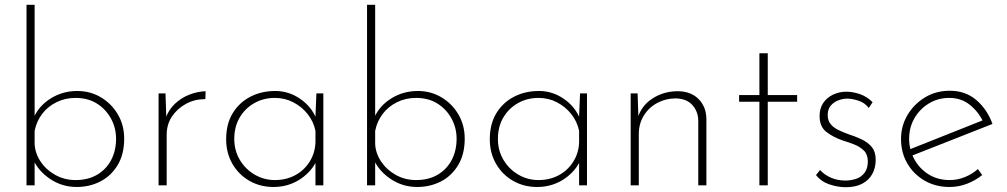

<svg xmlns="http://www.w3.org/2000/svg" viewBox="-20 -776 4218 804"><path d="M301 7Q240 7 190 -26.5Q140 -60 118 -110L125 -134V0H91V-756H125V-263L122 -285Q144 -334 193.5 -364.5Q243 -395 304 -395Q358 -395 402.5 -368.5Q447 -342 473.5 -297Q500 -252 500 -195Q500 -130 472.5 -84.5Q445 -39 400 -16Q355 7 301 7ZM296 -22Q349 -22 387 -44.5Q425 -67 445.5 -106Q466 -145 466 -195Q466 -241 444.5 -280Q423 -319 385.5 -342.5Q348 -366 296 -366Q253 -366 216.5 -348Q180 -330 156.5 -299Q133 -268 125 -228V-173Q127 -134 150 -99.5Q173 -65 211.5 -43.5Q250 -22 296 -22Z M673 -385 677 -266 673 -279Q685 -315 711.5 -340.5Q738 -366 772.5 -379.5Q807 -393 841 -394L840 -361Q795 -361 758.5 -341Q722 -321 700 -288Q678 -255 678 -212V0H644V-385Z M1125 7Q1070 7 1025 -18.5Q980 -44 953.5 -89.5Q927 -135 927 -193Q927 -257 954.5 -302Q982 -347 1028.5 -371Q1075 -395 1133 -395Q1189 -395 1236.5 -362.5Q1284 -330 1304 -280L1300 -267L1305 -385H1334V0H1301V-125L1308 -109Q1299 -86 1281.5 -65Q1264 -44 1240 -27.5Q1216 -11 1187 -2Q1158 7 1125 7ZM1131 -22Q1178 -22 1215.5 -42Q1253 -62 1276 -98Q1299 -134 1301 -179V-228Q1293 -267 1268.5 -298Q1244 -329 1208.5 -347.5Q1173 -366 1131 -366Q1084 -366 1045.5 -344.5Q1007 -323 984 -284.5Q961 -246 961 -194Q961 -146 984 -107Q1007 -68 1046 -45Q1085 -22 1131 -22Z M1727 7Q1666 7 1616 -26.5Q1566 -60 1544 -110L1551 -134V0H1517V-756H1551V-263L1548 -285Q1570 -334 1619.5 -364.5Q1669 -395 1730 -395Q1784 -395 1828.5 -368.5Q1873 -342 1899.5 -297Q1926 -252 1926 -195Q1926 -130 1898.5 -84.5Q1871 -39 1826 -16Q1781 7 1727 7ZM1722 -22Q1775 -22 1813 -44.5Q1851 -67 1871.5 -106Q1892 -145 1892 -195Q1892 -241 1870.5 -280Q1849 -319 1811.5 -342.5Q1774 -366 1722 -366Q1679 -366 1642.5 -348Q1606 -330 1582.5 -299Q1559 -268 1551 -228V-173Q1553 -134 1576 -99.5Q1599 -65 1637.5 -43.5Q1676 -22 1722 -22Z M2229 7Q2174 7 2129 -18.5Q2084 -44 2057.5 -89.5Q2031 -135 2031 -193Q2031 -257 2058.5 -302Q2086 -347 2132.5 -371Q2179 -395 2237 -395Q2293 -395 2340.5 -362.5Q2388 -330 2408 -280L2404 -267L2409 -385H2438V0H2405V-125L2412 -109Q2403 -86 2385.5 -65Q2368 -44 2344 -27.5Q2320 -11 2291 -2Q2262 7 2229 7ZM2235 -22Q2282 -22 2319.5 -42Q2357 -62 2380 -98Q2403 -134 2405 -179V-228Q2397 -267 2372.5 -298Q2348 -329 2312.5 -347.5Q2277 -366 2235 -366Q2188 -366 2149.5 -344.5Q2111 -323 2088 -284.5Q2065 -246 2065 -194Q2065 -146 2088 -107Q2111 -68 2150 -45Q2189 -22 2235 -22Z M2650 -385 2654 -262 2650 -281Q2666 -334 2713 -364Q2760 -394 2818 -394Q2872 -394 2904.5 -362Q2937 -330 2938 -279V0H2904V-272Q2903 -310 2879 -336.5Q2855 -363 2809 -364Q2769 -364 2733.5 -345.5Q2698 -327 2676.5 -293Q2655 -259 2655 -214V0H2621V-385Z M3160 -553H3195V-378H3318V-350H3195V0H3160V-350H3075V-378H3160Z M3521 8Q3490 8 3454.5 -3.5Q3419 -15 3397 -43L3414 -64Q3432 -44 3459.5 -32Q3487 -20 3520 -20Q3543 -20 3564.5 -27Q3586 -34 3600 -52Q3614 -70 3614 -100Q3614 -129 3598 -145Q3582 -161 3558.5 -170.5Q3535 -180 3508 -188Q3468 -202 3440 -224Q3412 -246 3412 -290Q3412 -322 3427 -344.5Q3442 -367 3468 -379.5Q3494 -392 3524 -392Q3551 -392 3580.5 -382Q3610 -372 3634 -348L3618 -324Q3601 -346 3574.5 -354.5Q3548 -363 3528 -363Q3510 -363 3491 -356Q3472 -349 3459 -334Q3446 -319 3446 -294Q3446 -271 3458.5 -256Q3471 -241 3491 -231.5Q3511 -222 3533 -214Q3561 -205 3587 -193Q3613 -181 3630 -161Q3647 -141 3647 -107Q3647 -74 3633 -48Q3619 -22 3591 -7Q3563 8 3521 8Z M3956 7Q3898 7 3852 -19.5Q3806 -46 3779.5 -91.5Q3753 -137 3753 -194Q3753 -249 3780.5 -295Q3808 -341 3854 -368.5Q3900 -396 3957 -396Q4023 -396 4068.5 -357Q4114 -318 4136 -257L3793 -122L3783 -148L4105 -276L4098 -264Q4079 -306 4042.5 -336Q4006 -366 3955 -366Q3908 -366 3870 -343Q3832 -320 3809.5 -281.5Q3787 -243 3787 -195Q3787 -150 3808 -110.5Q3829 -71 3867.5 -46.5Q3906 -22 3957 -22Q3990 -22 4020.5 -34.5Q4051 -47 4075 -68L4093 -43Q4066 -21 4030.5 -7Q3995 7 3956 7Z"/></svg>

Font: Josefin Sans ExtraLight
Style: Regular
Weight: 250
Designer: Santiago Orozco
Foundry: Typemade
Version: Version 2.000